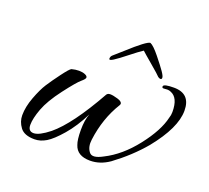

<svg xmlns="http://www.w3.org/2000/svg" viewBox="-91 -580 769 706"><g transform="rotate(20 294.0 -226.5)"><path d="M155 -40Q218 -92 297 -233Q301 -240 311.5 -240Q322 -240 340.5 -234.5Q359 -229 359 -220Q359 -217 357 -214Q315 -146 304 -60Q300 -31 314 -13Q327 5 367 -17Q429 -48 480.5 -114Q532 -180 544 -233Q548 -244 548 -257Q548 -313 516 -325Q507 -329 496 -327.5Q485 -326 483 -328.5Q481 -331 482 -334Q484 -343 523 -343Q588 -343 588 -276Q588 -209 512 -115Q464 -58 399 -10Q363 15 324 15Q273 15 261 -23Q254 -41 254 -80Q254 -119 264 -144Q237 -90 205 -53Q173 -16 150.5 -2.5Q128 11 105 11Q65 11 49 -10.5Q33 -32 33 -57Q33 -90 47.5 -128.5Q62 -167 76.5 -189.5Q91 -212 114.5 -243.5Q138 -275 145 -278Q160 -282 173.5 -282Q187 -282 197 -278Q207 -274 207.5 -268Q208 -262 193.5 -250Q179 -238 140.5 -187.5Q102 -137 87.5 -98Q73 -59 73 -34Q73 -9 94.5 -9Q116 -9 155 -40ZM455 -360Q449 -367 413.5 -397Q378 -427 372 -433Q355 -422 325.5 -398.5Q296 -375 279.5 -364.5Q263 -354 263 -362.5Q263 -371 269.5 -376.5Q276 -382 304 -407Q371 -468 385 -468Q398 -463 423 -432Q448 -401 459 -385Q470 -369 470 -362.5Q470 -356 465 -356Q460 -356 455 -360Z"/></g></svg>

Font: Allura
Style: Regular
Weight: 400
Designer: Robert E. Leuschke
Foundry: Robert E. Leuschke
Version: Version 1.004